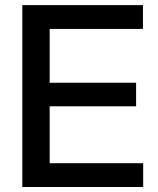

<svg xmlns="http://www.w3.org/2000/svg" viewBox="-20 -748 632 768"><path d="M69.3 0V-727.5H551.8V-632.3H178.7V-417H524.4V-322.8H178.7V-95.2H552.7V0Z"/></svg>

Font: Inter 28pt Medium
Style: Regular
Weight: 500
Designer: Rasmus Andersson
Foundry: rsms
Version: Version 4.001;git-66647c0bb